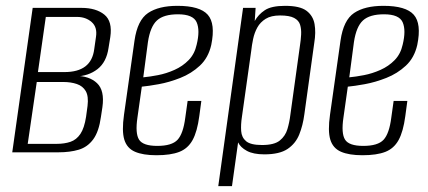

<svg xmlns="http://www.w3.org/2000/svg" viewBox="-20 -522 1467 658"><path d="M22 0 92 -495H259Q309 -495 337.5 -472Q366 -449 358 -395L352 -358Q345 -309 314 -285Q283 -261 239 -260V-262Q286 -262 312.5 -237Q339 -212 331 -155L326 -122Q319 -71 299.5 -44.5Q280 -18 250 -9Q220 0 180 0ZM75 -29H174Q201 -29 221.5 -36Q242 -43 255.5 -63Q269 -83 275 -122L280 -159Q284 -192 274 -209.5Q264 -227 243.5 -234Q223 -241 197 -241H106ZM110 -275H201Q247 -275 272.5 -294.5Q298 -314 303 -354L309 -396Q314 -429 294 -446.5Q274 -464 244 -464H137Z M516 10Q470 10 442.5 -2Q415 -14 406 -43.5Q397 -73 405 -129L441 -383Q451 -453 487.5 -477.5Q524 -502 588 -502Q665 -502 692 -471.5Q719 -441 704 -368Q694 -324 665 -297Q636 -270 598 -255Q560 -240 524 -233.5Q488 -227 466 -225L451 -119Q443 -65 456.5 -43.5Q470 -22 519 -22Q569 -22 588.5 -43Q608 -64 615 -119L623 -176H670L663 -124Q656 -71 640 -42Q624 -13 594.5 -1.5Q565 10 516 10ZM471 -257Q493 -259 521.5 -264.5Q550 -270 578 -282.5Q606 -295 626.5 -316Q647 -337 654 -369Q666 -418 654 -445.5Q642 -473 590 -473Q541 -473 518 -452Q495 -431 487 -378Z M728 116 813 -495H856L853 -450Q865 -472 887.5 -487Q910 -502 957 -502Q1008 -502 1030.5 -485Q1053 -468 1058 -439.5Q1063 -411 1057 -375L1023 -130Q1018 -92 1005.5 -61Q993 -30 965.5 -11.5Q938 7 886 7Q848 7 826 -5Q804 -17 796 -34L775 116ZM878 -25Q920 -25 939 -40.5Q958 -56 965 -79.5Q972 -103 975 -128L1008 -366Q1011 -385 1012 -403.5Q1013 -422 1008.5 -437Q1004 -452 988 -460.5Q972 -469 940 -469Q909 -469 890.5 -457.5Q872 -446 862 -428Q852 -410 847.5 -388.5Q843 -367 841 -348L809 -121Q805 -95 806.5 -73Q808 -51 823.5 -38Q839 -25 878 -25Z M1222 10Q1176 10 1148.5 -2Q1121 -14 1112 -43.5Q1103 -73 1111 -129L1147 -383Q1157 -453 1193.5 -477.5Q1230 -502 1294 -502Q1371 -502 1398 -471.5Q1425 -441 1410 -368Q1400 -324 1371 -297Q1342 -270 1304 -255Q1266 -240 1230 -233.5Q1194 -227 1172 -225L1157 -119Q1149 -65 1162.5 -43.5Q1176 -22 1225 -22Q1275 -22 1294.5 -43Q1314 -64 1321 -119L1329 -176H1376L1369 -124Q1362 -71 1346 -42Q1330 -13 1300.5 -1.5Q1271 10 1222 10ZM1177 -257Q1199 -259 1227.5 -264.5Q1256 -270 1284 -282.5Q1312 -295 1332.5 -316Q1353 -337 1360 -369Q1372 -418 1360 -445.5Q1348 -473 1296 -473Q1247 -473 1224 -452Q1201 -431 1193 -378Z"/></svg>

Font: Alumni Sans Light
Style: Italic
Weight: 300
Italic angle: -8°
Version: Version 1.016